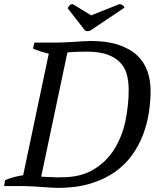

<svg xmlns="http://www.w3.org/2000/svg" viewBox="-40 -908 762 937"><path d="M-20 0 -15 -29Q26 -46 73 -53L198 -646Q176 -651 156.5 -657.5Q137 -664 121 -671L128 -700H229Q246 -700 269.5 -701Q293 -702 317.5 -703.5Q342 -705 365 -706.5Q388 -708 403 -708Q483 -708 539 -689Q595 -670 629.5 -637.5Q664 -605 679.5 -560.5Q695 -516 695 -465Q695 -414 686.5 -358.5Q678 -303 658 -250.5Q638 -198 604.5 -151Q571 -104 520.5 -68.5Q470 -33 401 -12Q332 9 242 9Q227 9 206.5 7.5Q186 6 163 4.5Q140 3 117 1.5Q94 0 75 0ZM383 -656Q357 -656 330 -655Q303 -654 289 -652L161 -46Q171 -45 185.5 -44.5Q200 -44 214.5 -43.5Q229 -43 240.5 -42.5Q252 -42 258 -43Q352 -42 415.5 -80Q479 -118 517.5 -179.5Q556 -241 572 -317.5Q588 -394 588 -471Q588 -510 579 -544Q570 -578 547 -602.5Q524 -627 484.5 -641.5Q445 -656 383 -656ZM543 -888Q551 -888 558 -883Q565 -878 568 -871L401 -759Q396 -756 388 -756Q381 -756 375 -759L290 -868Q294 -875 299.5 -881.5Q305 -888 315 -888L405 -833Z"/></svg>

Font: PTSerifItalic
Style: Italic
Weight: 400
Italic angle: -12°
Designer: A.Korolkova, O.Umpeleva, V.Yefimov
Foundry: ParaType Ltd
Version: Version 1.000W OFL